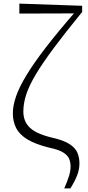

<svg xmlns="http://www.w3.org/2000/svg" viewBox="-20 -821 486 1061"><path d="M335 220Q352 182 361 153Q370 124 370 99Q370 77 362.5 57.5Q355 38 330 22Q305 6 252 -5Q175 -24 131 -51Q87 -78 69 -114Q51 -150 51 -195Q51 -236 68 -286.5Q85 -337 125 -403.5Q165 -470 233.5 -559Q302 -648 405 -766L395 -734V-747L87 -746V-801L434 -789V-755Q340 -640 277.5 -556Q215 -472 178 -410Q141 -348 125 -299Q109 -250 109 -205Q109 -149 146 -114.5Q183 -80 273 -59Q334 -45 365.5 -24Q397 -3 408 23.5Q419 50 419 82Q419 115 406.5 147.5Q394 180 369 220Z"/></svg>

Font: Noto Serif SC ExtraLight
Style: Regular
Weight: 200
Designer: Ryoko NISHIZUKA 西塚涼子 (kana & ideographs); Frank Grießhammer (Latin, Greek & Cyrillic); Wenlong ZHANG 张文龙 (bopomofo); San
Foundry: Adobe
Version: Version 2.002-H1;hotconv 1.1.0;makeotfexe 2.6.0